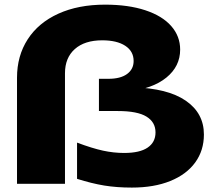

<svg xmlns="http://www.w3.org/2000/svg" viewBox="-20 -807 942 843"><path d="M441.3 -786.6Q543.6 -786.6 618.2 -761.9Q692.8 -737.2 731.9 -692.5Q771 -647.8 771 -589.2Q771 -515.7 710.5 -466.4Q649.9 -417.1 541.6 -405.5L563.8 -423.6Q715.9 -419.7 795.6 -364.9Q875.3 -310.1 875.3 -216.5Q875.3 -146.3 837.1 -93.7Q798.9 -41.1 727.5 -12.2Q656.2 16.6 559 16.6Q492.5 16.6 437.5 7.6Q382.5 -1.5 318.3 -21.8V-180.8Q385.1 -155.8 432.1 -145.6Q479 -135.4 525 -135.4Q593.9 -135.4 628.3 -159Q662.8 -182.6 662.8 -225.7Q662.8 -270.6 623.2 -295Q583.6 -319.5 497.5 -319.5H414.4V-461H456.2Q509.1 -461 537.9 -482.1Q566.7 -503.2 566.7 -539.3Q566.7 -581.9 529.9 -606Q493.2 -630 428.8 -630Q351.8 -630 308.5 -591.6Q265.3 -553.2 265.3 -485.2V0H54.7V-465.8Q54.7 -561.9 101.7 -634.5Q148.7 -707.2 236.2 -746.9Q323.7 -786.6 441.3 -786.6Z"/></svg>

Font: Unbounded Variable
Style: Regular
Weight: 400
Designer: Luke Prowse, Jean-Baptiste Morizot, Fátima Lázaro, Florian Runge
Foundry: NaN
Version: Version 1.600;FEAKit 1.0